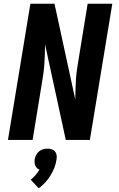

<svg xmlns="http://www.w3.org/2000/svg" viewBox="-20 -755 640 1036"><path d="M23 0 144 -735H274L386 -219Q387 -247 387.5 -274.5Q388 -302 390 -329.5Q392 -357 396 -385Q400 -413 405 -441L453 -735H586L465 0H335L223 -516Q223 -488 222 -460.5Q221 -433 219 -405.5Q217 -378 213 -350Q209 -322 204 -294L156 0ZM189 261 146 215Q160 203 172 189.5Q184 176 193 160Q185 158 179.5 152Q174 146 170.5 138.5Q167 131 166.5 122.5Q166 114 167 105Q169 94 174.5 82.5Q180 71 190 62.5Q200 54 212 50.5Q224 47 236 47Q248 47 259 50.5Q270 54 277 62.5Q284 71 285.5 82.5Q287 94 285 105Q282 128 273.5 149.5Q265 171 253 191Q241 211 224.5 229Q208 247 189 261Z"/></svg>

Font: Iosevka Extrabold Extended
Style: Italic
Weight: 800
Width: 7
Italic angle: -9°
Monospace: yes
Designer: Belleve Invis
Foundry: Belleve Invis
Version: Version 32.5.0; ttfautohint (v1.8.4)